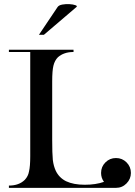

<svg xmlns="http://www.w3.org/2000/svg" viewBox="-20 -907 652 927"><path d="M23 0V-11Q72 -11 100 -39Q116 -56 120 -79Q126 -103 126 -153V-656H23V-667H335V-656Q310 -656 291 -649Q274 -643 260 -631Q244 -615 238 -590Q232 -566 232 -514V-232Q232 -166 235 -135Q237 -119 240.5 -106.5Q244 -94 249 -83Q265 -49 299 -32Q335 -15 389 -15Q443 -15 482 -29Q468 -48 468 -72Q468 -102 489 -123Q510 -144 540 -144Q570 -144 591 -123Q612 -102 612 -72Q612 -43 591 -21.5Q570 0 540 0ZM258 -873Q264 -882 281 -885Q298 -888 315.5 -887Q333 -886 344 -882Q355 -878 349 -873L192 -739H168Z"/></svg>

Font: Wachinanga
Style: Regular
Weight: 400
Designer: deFharo
Foundry: deFharo
Version: Wachinanga: Version 2.001 2013